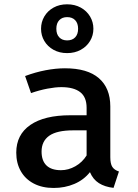

<svg xmlns="http://www.w3.org/2000/svg" viewBox="-20 -881 655 914"><path d="M505.1 -132.8Q505.1 -101.5 514.6 -86.7Q524.1 -71.8 546.2 -64.6L520.5 13.3Q479 8.7 450.8 -9.2Q422.6 -27.2 408.2 -61.5Q379 -24.6 333.8 -5.4Q288.7 13.8 235.4 13.8Q181 13.8 140.8 -7.2Q100.5 -28.2 79 -66.2Q57.4 -104.1 57.4 -154.4Q57.4 -240 124.4 -286.2Q191.3 -332.3 314.9 -332.3H392.3V-367.7Q392.3 -419 361.5 -442.6Q330.8 -466.2 271.8 -466.2Q243.6 -466.2 205.6 -459Q167.7 -451.8 127.7 -437.9L99.5 -519Q148.7 -537.4 197.4 -546.7Q246.2 -555.9 289.2 -555.9Q396.4 -555.9 450.8 -508.7Q505.1 -461.5 505.1 -374.4ZM392.3 -141V-260.5H328.7Q250.3 -260.5 214.1 -234.6Q177.9 -208.7 177.9 -159.5Q177.9 -115.9 201.3 -93.3Q224.6 -70.8 270.3 -70.8Q305.6 -70.8 338.7 -89.5Q371.8 -108.2 392.3 -141ZM424.6 -744.1Q424.6 -712.3 408.7 -685.9Q392.8 -659.5 364.4 -643.8Q335.9 -628.2 299.5 -628.2Q263.1 -628.2 234.9 -643.8Q206.7 -659.5 191 -685.9Q175.4 -712.3 175.4 -744.1Q175.4 -775.9 191 -802.6Q206.7 -829.2 234.9 -844.9Q263.1 -860.5 299.5 -860.5Q335.9 -860.5 364.4 -844.9Q392.8 -829.2 408.7 -802.6Q424.6 -775.9 424.6 -744.1ZM248.2 -744.1Q248.2 -717.9 262.1 -703.3Q275.9 -688.7 299.5 -688.7Q324.1 -688.7 337.9 -703.3Q351.8 -717.9 351.8 -744.1Q351.8 -770.3 337.9 -784.9Q324.1 -799.5 299.5 -799.5Q275.9 -799.5 262.1 -784.9Q248.2 -770.3 248.2 -744.1Z"/></svg>

Font: Fira Code Fixed Medium
Style: Regular
Weight: 500
Monospace: yes
Designer: Carrois Corporate, Edenspiekermann AG, Nikita Prokopov
Foundry: Carrois Corporate, Edenspiekermann AG, Nikita Prokopov
Version: Version 5.002